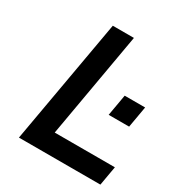

<svg xmlns="http://www.w3.org/2000/svg" viewBox="-173 -860 927 984"><g transform="rotate(30 291.0 -368.5)"><path d="M80 0 210 -737H335L226 -114H582L562 0ZM420 -331 442 -457H563L541 -331Z"/></g></svg>

Font: Tomorrow Medium
Style: Italic
Weight: 500
Italic angle: -10°
Designer: Tony de Marco, Monica Rizzolli
Foundry: Just in Type
Version: Version 2.002